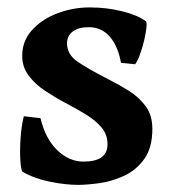

<svg xmlns="http://www.w3.org/2000/svg" viewBox="-20 -489 470 523"><path d="M395 -138.2Q395 -86.4 372.8 -55.7Q350.6 -24.9 317.4 -9.8Q284.2 5.4 250.2 10Q216.3 14.6 192.9 14.6Q158.7 14.6 116.5 6.1Q74.2 -2.4 41.5 -21Q37.6 -23.4 35.6 -49.8Q33.7 -76.2 35.9 -110.8Q38.1 -145.5 44.9 -172.4L90.3 -167Q103.5 -111.3 135.7 -80.1Q168 -48.8 207.5 -48.8Q272.9 -48.8 272.9 -96.2Q272.9 -122.6 256.3 -142.1Q239.7 -161.6 213.1 -177.7Q186.5 -193.8 156.7 -209.5Q129.9 -223.6 103 -241.5Q76.2 -259.3 58.3 -282.7Q40.5 -306.2 40.5 -336.9Q40.5 -377.4 67.1 -407Q93.8 -436.5 136 -452.6Q178.2 -468.8 224.6 -468.8Q270 -468.8 312 -458.5Q354 -448.2 377.4 -431.2Q380.4 -428.7 378.9 -414.1Q377.4 -399.4 372.8 -379.6Q368.2 -359.9 361.6 -341.6Q355 -323.2 348.1 -314L309.6 -317.9Q301.3 -363.8 278.8 -389.4Q256.3 -415 221.7 -415Q193.4 -415 178 -403.1Q162.6 -391.1 162.6 -371.1Q162.6 -341.3 189.9 -322Q217.3 -302.7 275.4 -272.9Q303.7 -258.8 331.3 -241.5Q358.9 -224.1 377 -199.5Q395 -174.8 395 -138.2Z"/></svg>

Font: Gentium Book Plus
Style: Bold
Weight: 700
Designer: Victor Gaultney, Annie Olsen, Iska Routamaa, Becca Hirsbrunner
Foundry: SIL International
Version: Version 6.101